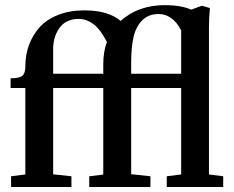

<svg xmlns="http://www.w3.org/2000/svg" viewBox="-20 -749 939 769"><path d="M24.4 0V-43L81.5 -50.3V-396.5H22.5V-435.5Q58.6 -435.5 70.1 -445.8Q81.5 -456.1 81.5 -483.9Q81.5 -528.8 95.9 -568.4Q110.4 -607.9 138.4 -639.4Q166.5 -670.9 212.6 -689.2Q258.8 -707.5 317.9 -707.5Q413.6 -707.5 463.4 -665Q532.2 -728.5 642.6 -728.5Q705.6 -728 746.1 -710.4L788.6 -726.1L820.8 -716.8Q816.9 -679.2 816.9 -634.8V-50.3L874 -43V0H647.9V-43L705.6 -50.3V-396.5H505.4V-51.3L582.5 -43V0H337.4V-43L393.6 -49.8V-396.5H192.9V-50.8L266.1 -43V0ZM505.4 -499V-453.6H705.6V-627Q689.5 -659.2 666.3 -676Q643.1 -692.9 615.7 -692.9Q575.2 -692.9 550 -668Q524.9 -643.1 515.1 -601.8Q505.4 -560.5 505.4 -499ZM192.9 -557.1V-453.6H393.6V-492.2Q393.6 -541.5 408.2 -581.1Q381.3 -632.8 353.5 -653.1Q325.7 -673.3 294.4 -673.3Q273.9 -673.3 257.1 -666.7Q240.2 -660.2 230 -650.6Q219.7 -641.1 212.2 -627.9Q204.6 -614.7 200.9 -603.8Q197.3 -592.8 195.3 -580.8Q193.4 -568.8 193.1 -564.2Q192.9 -559.6 192.9 -557.1Z"/></svg>

Font: Elstob 6pt SemiBold
Style: Regular
Weight: 600
Designer: Peter S. Baker
Version: Version 1.015